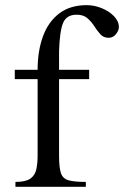

<svg xmlns="http://www.w3.org/2000/svg" viewBox="-20 -715 475 735"><path d="M39.1 0V-18.6Q78.1 -18.6 95.9 -31Q113.8 -43.5 118.9 -66.2Q124 -88.9 124 -118.7V-412.1H36.6V-447.8H124Q124 -520 144.5 -575.9Q165 -631.8 206.8 -663.6Q248.5 -695.3 312 -695.3Q340.8 -695.3 369.1 -683.8Q397.5 -672.4 416.3 -653.1Q435.1 -633.8 435.1 -610.8Q435.1 -598.6 424.1 -584.5Q413.1 -570.3 396 -570.3Q376.5 -570.3 364.3 -583.7Q352.1 -597.2 341.1 -614.5Q330.1 -631.8 314.7 -645.3Q299.3 -658.7 273.4 -658.7Q234.9 -658.7 221.7 -627.7Q208.5 -596.7 206.1 -519.5V-447.8H321.3V-412.1H206.1V-118.7Q206.1 -74.2 213.1 -52.7Q220.2 -31.2 242.2 -24.9Q264.2 -18.6 308.6 -18.6V0Z"/></svg>

Font: Awami Nastaliq
Style: Regular
Weight: 400
Designer: Peter Martin, SIL International
Foundry: SIL International
Version: Version 3.100